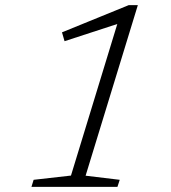

<svg xmlns="http://www.w3.org/2000/svg" viewBox="-20 -728 665 748"><path d="M256.5 -44 446 -664 464.5 -643.5 231.5 -567.5 221.5 -602 481.5 -708H517L313.5 -43.5L446.5 -27.5L437.5 0H102.5L111 -27.5Z"/></svg>

Font: Newsreader 9pt Light
Style: Italic
Weight: 300
Italic angle: -17°
Designer: Hugues Gentile
Foundry: Production Type
Version: Version 1.003